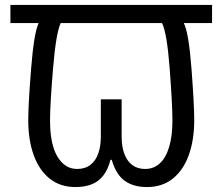

<svg xmlns="http://www.w3.org/2000/svg" viewBox="-20 -734 898 775"><path d="M285 21Q223 21 180.5 -13Q138 -47 116 -108Q94 -169 94 -249Q94 -311 105.5 -456Q117 -601 136 -641H22V-714H836V-641H722Q742 -601 753 -456Q764 -311 764 -249Q764 -169 742 -108Q720 -47 677.5 -13Q635 21 573 21Q518 21 483 -4.5Q448 -30 431 -89H426Q416 -50 397 -25.5Q378 -1 350 10Q322 21 285 21ZM291 -52Q324 -52 345.5 -69Q367 -86 377 -115.5Q387 -145 387 -182V-333H471V-182Q471 -141 482.5 -111.5Q494 -82 515 -67Q536 -52 566 -52Q600 -52 624.5 -74Q649 -96 662.5 -140Q676 -184 676 -248Q676 -311 665 -456Q654 -601 634 -641H225Q206 -601 194 -456Q182 -311 182 -248Q182 -151 212 -101.5Q242 -52 291 -52Z"/></svg>

Font: kannada15
Style: Book
Weight: 400
Designer: Jelle Bosma - Monotype Design Team
Foundry: Monotype Imaging Inc.
Version: Version 2.003